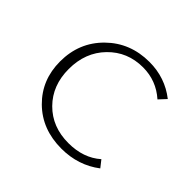

<svg xmlns="http://www.w3.org/2000/svg" viewBox="-125 -599 736 736"><g transform="rotate(45 243.5 -231.0)"><path d="M292 6Q187 6 119.5 -60.5Q52 -127 52 -227Q52 -330 122 -399Q192 -468 296 -468Q381 -468 446 -417L419 -388Q365 -436 293 -436Q209 -436 152.5 -378Q96 -320 96 -230Q96 -141 152 -84.5Q208 -28 296 -28Q377 -28 429 -74L451 -46Q383 6 292 6Z"/></g></svg>

Font: EauTestSC Light
Style: Regular
Weight: 300
Designer: Christian Thalmann (Catharsis Fonts)
Version: Version 0.001;PS 000.001;hotconv 1.0.88;makeotf.lib2.5.64775